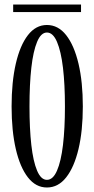

<svg xmlns="http://www.w3.org/2000/svg" viewBox="-20 -822 417 853"><path d="M188.5 11Q139 11 104 -34Q69 -79 50.2 -160Q31.5 -241 31.5 -349Q31.5 -457.5 50.2 -539Q69 -620.5 104 -665.8Q139 -711 188.5 -711Q238.5 -711 274 -665.8Q309.5 -620.5 328.8 -539Q348 -457.5 348 -349Q348 -241 328.8 -160Q309.5 -79 274 -34Q238.5 11 188.5 11ZM188.5 -23Q215.5 -23 233.2 -63.8Q251 -104.5 259.8 -177.8Q268.5 -251 268.5 -349Q268.5 -447 259.8 -520.8Q251 -594.5 233.2 -636Q215.5 -677.5 188.5 -677.5Q162 -677.5 144.8 -636Q127.5 -594.5 119.2 -520.8Q111 -447 111 -349Q111 -251 119.2 -177.8Q127.5 -104.5 144.8 -63.8Q162 -23 188.5 -23ZM38.5 -768.5V-802H340V-768.5Z"/></svg>

Font: Imbue 10pt
Style: Regular
Weight: 400
Designer: Tyler Finck
Foundry: Etcetera Type Company
Version: Version 1.102; ttfautohint (v1.8.3)